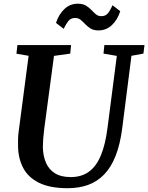

<svg xmlns="http://www.w3.org/2000/svg" viewBox="-20 -980 780 1010"><path d="M671.5 -686.5 623 -306Q612 -220.5 588.2 -160.2Q564.5 -100 528.2 -62.5Q492 -25 444 -7.5Q396 10 336 10Q243.5 10 186.2 -18Q129 -46 102.5 -95.8Q76 -145.5 75 -210Q74.5 -229 75 -249.2Q75.5 -269.5 78.5 -290.5L130.5 -686.5L66.5 -697.5L71.5 -743H354L349.5 -698L264 -686L212.5 -301Q209 -273 207.2 -248.8Q205.5 -224.5 205.5 -205Q206.5 -159.5 221.8 -124Q237 -88.5 269 -68.5Q301 -48.5 352 -48.5Q409 -48.5 448 -77Q487 -105.5 510.8 -163Q534.5 -220.5 545.5 -307L594.5 -686L524.5 -698L529 -743H740L734.5 -698ZM498 -820Q472.5 -820 456.5 -830Q440.5 -840 428.5 -852.8Q416.5 -865.5 404.5 -875.5Q392.5 -885.5 375.5 -885.5Q352 -885.5 339.2 -869Q326.5 -852.5 315 -828.5L274.5 -859.5Q289.5 -905 319 -932.8Q348.5 -960.5 389.5 -960.5Q416 -960.5 432.2 -950.5Q448.5 -940.5 460.5 -927.8Q472.5 -915 484.2 -905Q496 -895 512.5 -895Q535.5 -894.5 548.5 -911.2Q561.5 -928 572 -952.5L612.5 -921Q598 -875.5 568.5 -847.8Q539 -820 498 -820Z"/></svg>

Font: Merriweather 28pt SemiBold
Style: Italic
Weight: 600
Italic angle: -7.8°
Version: Version 2.101